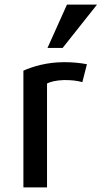

<svg xmlns="http://www.w3.org/2000/svg" viewBox="-20 -813 443 837"><path d="M253 -604H187L272 -793H403ZM359 -533 339 -455C313 -462 291 -464 259 -464C224 -463 198 -456 185 -449V4H82V-505C123 -523 183 -542 261 -542C292 -542 330 -539 359 -533Z"/></svg>

Font: Repo Medium
Style: Regular
Weight: 500
Designer: Stefan Peev
Foundry: Context Ltd
Version: Version 1.502